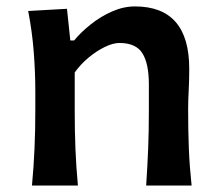

<svg xmlns="http://www.w3.org/2000/svg" viewBox="-20 -572 673 592"><path d="M78.6 0Q84 -58.6 86.4 -113.5Q88.9 -168.5 88.9 -235.4V-289.1Q88.9 -349.6 84 -412.4Q79.1 -475.1 66.9 -538.1L186.5 -544.9L196.8 -447.3H208.5Q229.5 -472.7 259.8 -496.8Q290 -521 325.4 -536.6Q360.8 -552.2 396 -552.2Q563.5 -552.2 563.5 -359.9Q563.5 -324.7 561.8 -293Q560.1 -261.2 560.1 -235.4Q560.1 -168.5 562.3 -113.5Q564.5 -58.6 570.8 0H430.7Q434.6 -58.6 436.8 -112.8Q439 -167 439 -229.5V-312Q439 -375.5 419.2 -407.5Q399.4 -439.5 348.1 -439.5Q328.6 -439.5 303.2 -427.2Q277.8 -415 253.2 -394.5Q228.5 -374 210.4 -348.6V-229.5Q210.4 -167 212.6 -112.8Q214.8 -58.6 220.2 0Z"/></svg>

Font: Pinar-DS1-FD SemiBold
Style: Regular
Weight: 600
Designer: Amin Abedi
Version: Version 3.000